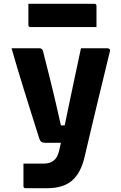

<svg xmlns="http://www.w3.org/2000/svg" viewBox="-20 -795 640 1015"><path d="M187 -540Q203 -540 207 -526Q226 -452 238 -403Q250 -354 258.5 -320Q267 -286 273 -259Q279 -232 286 -202.5Q293 -173 302 -132H322Q334 -190 348.5 -259.5Q363 -329 378.5 -401.5Q394 -474 408 -540H549Q554 -540 558.5 -536Q563 -532 561 -524Q544 -453 528.5 -389.5Q513 -326 497.5 -261.5Q482 -197 465 -126Q448 -55 428 31Q408 119 361 159.5Q314 200 229 200H115Q104 200 104 189V70H210Q244 70 264.5 53.5Q285 37 293 0Q297 -16 302 -40H221Q207 -40 199.5 -44.5Q192 -49 187 -65Q183 -77 172 -112Q161 -147 145 -198Q129 -249 110.5 -308Q92 -367 74 -427Q56 -487 41 -540ZM130 -775H479Q490 -775 490 -764V-652H141Q130 -652 130 -663Z"/></svg>

Font: Recursive Mn Lnr St XBd
Style: Regular
Weight: 800
Monospace: yes
Version: Version 1.079;hotconv 1.0.112;makeotfexe 2.5.65598; ttfautoh